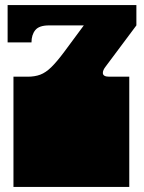

<svg xmlns="http://www.w3.org/2000/svg" viewBox="-20 -736 567 756"><path d="M33 0V-135Q33 -152 33 -156.5Q33 -161 33 -163Q33 -165 33 -171V-172Q33 -179 33 -180.5Q33 -182 33 -187.5Q33 -193 33 -209V-260Q33 -277 33 -281.5Q33 -286 33 -288Q33 -290 33 -296V-297Q33 -304 33 -305.5Q33 -307 33 -312.5Q33 -318 33 -334V-434H89Q117 -434 138.5 -442Q160 -450 182 -471.5Q204 -493 233 -532L310 -636H173Q134 -636 119 -617.5Q104 -599 104 -569H10V-716H517V-636L396 -474Q385 -460 385 -449Q385 -434 410 -434H489V-334Q489 -318 489 -312.5Q489 -307 489 -305.5Q489 -304 489 -297V-296Q489 -290 489 -288Q489 -286 489 -281.5Q489 -277 489 -260V-209Q489 -193 489 -187.5Q489 -182 489 -180.5Q489 -179 489 -172V-171Q489 -165 489 -163Q489 -161 489 -156.5Q489 -152 489 -135V0Z"/></svg>

Font: Danfo
Style: Regular
Weight: 400
Designer: Seyi Olusanya, David Udoh, Eyiyemi Adegbite, Mirko Velimirović
Version: Version 1.000